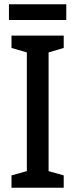

<svg xmlns="http://www.w3.org/2000/svg" viewBox="-20 -881 354 901"><path d="M291 -861H22V-787H291ZM279 0V-58L208 -78V-635L279 -656V-714H34V-656L106 -635V-78L34 -58V0Z"/></svg>

Font: Noto Sans Thai Looped Condensed Medium
Style: Regular
Weight: 500
Width: 3
Designer: Sasikarn Vongin, Ben Mitchell
Foundry: The Fontpad Ltd
Version: Version 1.001